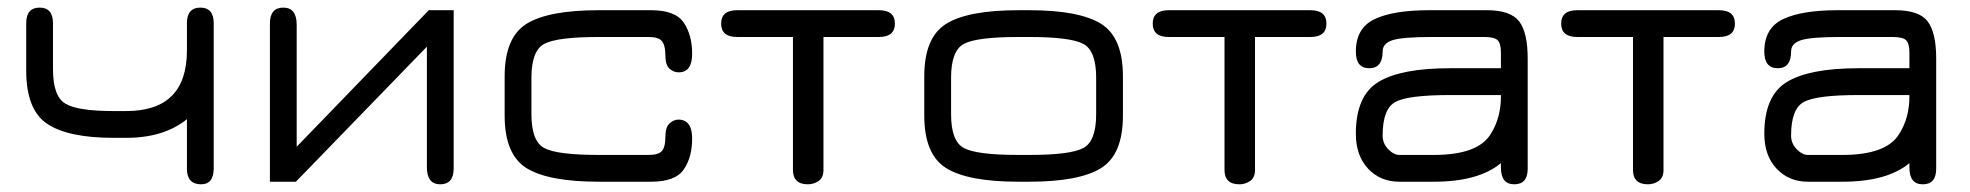

<svg xmlns="http://www.w3.org/2000/svg" viewBox="-20 -477 5172 504"><path d="M311.5 -185.5Q470.7 -185.5 470.7 -344.7V-416Q470.7 -457 505.9 -457Q541 -457 541 -416V-35.2Q541 6.8 507.8 6.8Q470.7 6.8 470.7 -34.2V-164.1Q410.2 -115.2 311.5 -115.2H277.3Q159.2 -115.2 104 -151.9Q48.8 -188.5 48.8 -292V-416Q48.8 -457 84 -457Q119.1 -457 119.1 -416V-294.9Q119.1 -224.6 151.4 -205.1Q183.6 -185.5 277.3 -185.5Z M1170.9 -450.2V-35.2Q1170.9 6.8 1135.7 6.8Q1100.6 6.8 1100.6 -38.1V-354.5L756.8 0H688.5V-415Q688.5 -457 723.6 -457Q758.8 -457 758.8 -412.1V-91.8L1105.5 -450.2Z M1689.5 0H1551.8Q1419.9 0 1362.3 -35.6Q1304.7 -71.3 1304.7 -173.8V-276.4Q1304.7 -378.9 1362.3 -414.6Q1419.9 -450.2 1551.8 -450.2H1689.5Q1752.9 -450.2 1774.9 -417.5Q1796.9 -384.8 1796.9 -335.9Q1796.9 -287.1 1761.7 -287.1Q1748 -287.1 1737.3 -296.9Q1726.6 -306.6 1726.6 -332Q1726.6 -357.4 1717.8 -368.7Q1709 -379.9 1682.6 -379.9H1551.8Q1442.4 -379.9 1408.7 -361.8Q1375 -343.8 1375 -273.4V-176.8Q1375 -106.4 1408.7 -88.4Q1442.4 -70.3 1551.8 -70.3H1682.6Q1709 -70.3 1717.8 -81.1Q1726.6 -91.8 1726.6 -117.2Q1726.6 -142.6 1737.3 -152.8Q1748 -163.1 1761.7 -163.1Q1796.9 -162.1 1796.9 -113.3Q1796.9 -64.5 1774.9 -32.2Q1752.9 0 1689.5 0Z M2287.1 -450.2Q2329.1 -450.2 2329.1 -415Q2329.1 -379.9 2287.1 -379.9H2141.6V-31.2Q2141.6 -10.7 2128.9 -2Q2116.2 6.8 2100.6 6.8Q2061.5 6.8 2061.5 -31.2V-379.9H1915Q1873 -379.9 1873 -415Q1873 -450.2 1915 -450.2Z M2681.6 0H2653.3Q2521.5 0 2463.9 -35.6Q2406.2 -71.3 2406.2 -173.8V-276.4Q2406.2 -378.9 2463.9 -414.6Q2521.5 -450.2 2653.3 -450.2H2681.6Q2812.5 -450.2 2870.1 -414.6Q2927.7 -378.9 2927.7 -276.4V-173.8Q2927.7 -71.3 2870.1 -35.6Q2812.5 0 2681.6 0ZM2653.3 -70.3H2681.6Q2790 -70.3 2823.7 -88.4Q2857.4 -106.4 2857.4 -176.8V-273.4Q2857.4 -343.8 2823.7 -361.8Q2790 -379.9 2681.6 -379.9H2653.3Q2543.9 -379.9 2510.3 -361.8Q2476.6 -343.8 2476.6 -273.4V-176.8Q2476.6 -106.4 2510.3 -88.4Q2543.9 -70.3 2653.3 -70.3Z M3419.9 -450.2Q3461.9 -450.2 3461.9 -415Q3461.9 -379.9 3419.9 -379.9H3274.4V-31.2Q3274.4 -10.7 3261.7 -2Q3249 6.8 3233.4 6.8Q3194.3 6.8 3194.3 -31.2V-379.9H3047.9Q3005.9 -379.9 3005.9 -415Q3005.9 -450.2 3047.9 -450.2Z M3786.1 -297.9H3919.9V-338.9Q3919.9 -363.3 3911.1 -371.6Q3902.3 -379.9 3876 -379.9H3738.3Q3662.1 -379.9 3635.7 -371.6Q3609.4 -363.3 3609.4 -341.8Q3609.4 -297.9 3574.2 -297.9Q3539.1 -297.9 3539.1 -341.8Q3539.1 -403.3 3588.4 -426.8Q3637.7 -450.2 3731.4 -450.2H3882.8Q3945.3 -450.2 3967.8 -420.9Q3990.2 -391.6 3990.2 -323.2V-34.2Q3990.2 6.8 3955.1 6.8Q3919.9 6.8 3919.9 -37.1V-48.8Q3861.3 0 3744.1 0H3653.3Q3603.5 0 3571.3 -34.2Q3539.1 -68.4 3539.1 -126Q3539.1 -225.6 3598.1 -261.7Q3657.2 -297.9 3786.1 -297.9ZM3919.9 -227.5H3786.1Q3676.8 -227.5 3643.1 -209.5Q3609.4 -191.4 3609.4 -121.1Q3609.4 -100.6 3624 -85.4Q3638.7 -70.3 3653.3 -70.3H3744.1Q3860.4 -70.3 3893.6 -126Q3919.9 -168 3919.9 -223.6Q3919.9 -225.6 3919.9 -227.5Z M4492.2 -450.2Q4534.2 -450.2 4534.2 -415Q4534.2 -379.9 4492.2 -379.9H4346.7V-31.2Q4346.7 -10.7 4334 -2Q4321.3 6.8 4305.7 6.8Q4266.6 6.8 4266.6 -31.2V-379.9H4120.1Q4078.1 -379.9 4078.1 -415Q4078.1 -450.2 4120.1 -450.2Z M4858.4 -297.9H4992.2V-338.9Q4992.2 -363.3 4983.4 -371.6Q4974.6 -379.9 4948.2 -379.9H4810.5Q4734.4 -379.9 4708 -371.6Q4681.6 -363.3 4681.6 -341.8Q4681.6 -297.9 4646.5 -297.9Q4611.3 -297.9 4611.3 -341.8Q4611.3 -403.3 4660.6 -426.8Q4710 -450.2 4803.7 -450.2H4955.1Q5017.6 -450.2 5040 -420.9Q5062.5 -391.6 5062.5 -323.2V-34.2Q5062.5 6.8 5027.3 6.8Q4992.2 6.8 4992.2 -37.1V-48.8Q4933.6 0 4816.4 0H4725.6Q4675.8 0 4643.6 -34.2Q4611.3 -68.4 4611.3 -126Q4611.3 -225.6 4670.4 -261.7Q4729.5 -297.9 4858.4 -297.9ZM4992.2 -227.5H4858.4Q4749 -227.5 4715.3 -209.5Q4681.6 -191.4 4681.6 -121.1Q4681.6 -100.6 4696.3 -85.4Q4710.9 -70.3 4725.6 -70.3H4816.4Q4932.6 -70.3 4965.8 -126Q4992.2 -168 4992.2 -223.6Q4992.2 -225.6 4992.2 -227.5Z"/></svg>

Font: Jura
Style: DemiBold
Weight: 600
Version: Version 2.5